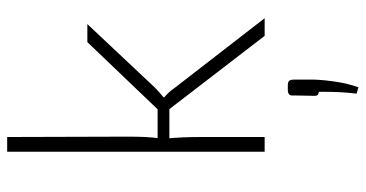

<svg xmlns="http://www.w3.org/2000/svg" viewBox="-256 -484 995 522"><g transform="rotate(-90 241.0 -222.5)"><path d="M437 -482 264 -298Q259 -293 251 -286Q243 -279 238 -275V-273Q243 -269 251 -260.5Q259 -252 264 -244L453 0H405L192 -277L388 -482ZM130 -700 131 -373Q131 -346 130 -324Q129 -302 125 -275Q128 -248 129 -223.5Q130 -199 130 -174V0H90V-700ZM225 -291V-259H111V-291ZM270 63Q279 63 282.5 66.5Q286 70 286 79V136Q285 163 280 195.5Q275 228 265 255L248 250Q251 223 252 202.5Q253 182 253 147Q241 147 242 135L243 79Q242 70 246 66.5Q250 63 258 63Z"/></g></svg>

Font: Exo 2 ExtraLight
Style: Regular
Weight: 250
Designer: Natanael Gama
Foundry: Natanael Gama
Version: Version 2.010